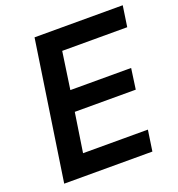

<svg xmlns="http://www.w3.org/2000/svg" viewBox="-130 -827 869 935"><g transform="rotate(-20 304.5 -359.5)"><path d="M44 0 152 -719H609L593 -611H256L228 -418H543L528 -311H212L181 -108H517L501 0Z"/></g></svg>

Font: Nunitoga
Style: Bold Italic
Weight: 700
Italic angle: -9°
Designer: Vernon Adams
Foundry: Vernon Adams
Version: Version 1.0